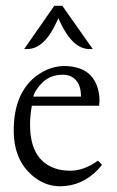

<svg xmlns="http://www.w3.org/2000/svg" viewBox="-20 -633 407 668"><path d="M201.2 -403.3Q294.9 -403.3 318.8 -330.1Q329.6 -296.9 324.7 -265.1H90.8Q84.5 -230 84.5 -199.7Q84.5 -96.7 146 -59.1Q178.7 -39.1 224.6 -39.1Q272.5 -39.1 320.8 -74.2L335 -59.6L321.3 -43.5Q265.6 14.6 189.5 15.1Q144 15.1 105.5 -12.2Q27.8 -67.4 27.8 -179.2Q27.8 -297.4 93.8 -358.4Q143.6 -401.9 201.2 -403.3ZM95.7 -296.9H261.7Q261.7 -335.4 244.1 -354.2Q226.6 -373 199.2 -373Q156.7 -373 129.9 -347.9Q103 -322.8 95.7 -296.9ZM196.8 -612.8 302.7 -462.4H291.5Q233.9 -461.9 189.9 -554.7L183.1 -569.8L176.3 -555.2Q133.8 -462.9 75.2 -462.4H64L168.9 -612.8Z"/></svg>

Font: Lancelot
Style: Regular
Weight: 400
Designer: Marion Kadi
Foundry: Marion Kadi, Anton Koovit
Version: 1.004